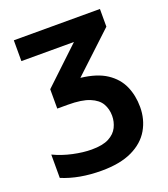

<svg xmlns="http://www.w3.org/2000/svg" viewBox="-143 -647 866 989"><g transform="rotate(-20 290.5 -153.0)"><path d="M520 -546V-449L304 -247Q392 -237 444 -202.5Q496 -168 519 -116Q542 -64 542 -1Q542 67 510 122Q478 177 412 208.5Q346 240 244 240Q121 240 28 201V73Q76 96 131.5 108Q187 120 233 120Q294 120 328 102Q362 84 376.5 54.5Q391 25 391 -8Q391 -45 374 -74.5Q357 -104 314.5 -121.5Q272 -139 196 -139H138V-245L336 -432H48V-546Z"/></g></svg>

Font: Noto IKEA Latin
Style: Bold
Weight: 700
Designer: Monotype Design Team
Foundry: Monotype Imaging Inc.
Version: Version 1.0